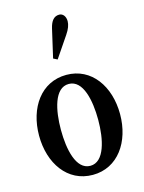

<svg xmlns="http://www.w3.org/2000/svg" viewBox="-127 -925 757 1011"><g transform="rotate(-15 251.0 -419.5)"><path d="M229 -624.5 306 -738C324 -764 332 -787 332 -806C332 -832 317.5 -850.5 297.5 -850.5C268.5 -850.5 251.5 -829 242.5 -790L207 -635.5ZM251.5 10.5C388.5 10.5 472 -111 472 -262C472 -413.5 388.5 -534.5 251.5 -534.5C113.5 -534.5 30.5 -413.5 30.5 -262C30.5 -111 113.5 10.5 251.5 10.5ZM251 -39C173 -39 149.5 -156 149.5 -262C149.5 -368 173 -485 251.5 -485C329.5 -485 353 -368 353 -262.5C353 -156 328 -39 251 -39Z"/></g></svg>

Font: Libre Caslon Condensed SemiBold
Style: Regular
Weight: 600
Designer: Pablo Impallari, Rodrigo Fuenzalida, Katja Schimmel, Ertekin Erdin
Foundry: Pablo Impallari, Rodrigo Fuenzalida
Version: Version 2.000;gftools[0.9.33]